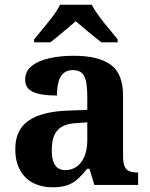

<svg xmlns="http://www.w3.org/2000/svg" viewBox="-20 -786 639 816"><path d="M202 10Q158 10 122.5 -7.5Q87 -25 66 -61.5Q45 -98 45 -153Q45 -234 101 -273Q157 -312 269 -316L351 -319V-374Q351 -408 347 -433.5Q343 -459 330 -473.5Q317 -488 289 -488Q264 -488 249 -474Q234 -460 228 -435.5Q222 -411 222 -380Q155 -380 121 -395Q87 -410 87 -447Q87 -484 115 -506Q143 -528 190 -538.5Q237 -549 293 -549Q398 -549 450.5 -511Q503 -473 503 -379V-124Q503 -97 508.5 -81.5Q514 -66 527.5 -59.5Q541 -53 563 -53H567V0H381L360 -69H351Q329 -42 309.5 -24.5Q290 -7 265 1.5Q240 10 202 10ZM257 -63Q286 -63 307 -78.5Q328 -94 339.5 -123Q351 -152 351 -191V-266L306 -263Q266 -261 243 -247.5Q220 -234 210 -209.5Q200 -185 200 -149Q200 -121 206 -101.5Q212 -82 225 -72.5Q238 -63 257 -63ZM125 -619Q141 -638 162.5 -664Q184 -690 204.5 -717Q225 -744 235 -766H370Q381 -744 401 -717Q421 -690 443 -664Q465 -638 480 -619V-606H411Q397 -617 377 -633Q357 -649 337 -666Q317 -683 302 -696Q287 -683 267 -666Q247 -649 227.5 -633Q208 -617 194 -606H125Z"/></svg>

Font: Noto Serif Armenian
Style: Bold
Weight: 700
Version: Version 2.007